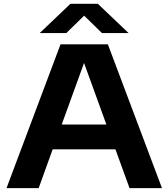

<svg xmlns="http://www.w3.org/2000/svg" viewBox="-20 -968 867 988"><path d="M13.5 0 291.5 -740H535L813.5 0H646.5L574 -199.5H251L179 0ZM297.5 -327H527.5L412.5 -644ZM184.5 -798 342.5 -948.5H483.5L641.5 -798H504.5L413 -887.5L321.5 -798Z"/></svg>

Font: Encode Sans Expanded
Style: Bold
Weight: 700
Width: 7
Designer: Multiple Designers
Foundry: Impallari Type
Version: Version 3.000; ttfautohint (v1.8.3) -l 8 -r 50 -G 200 -x 14 